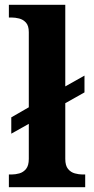

<svg xmlns="http://www.w3.org/2000/svg" viewBox="-20 -780 392 800"><path d="M17 0V-53H29Q44 -53 60.5 -57.5Q77 -62 88.5 -76Q100 -90 100 -118V-264L27 -223V-291L100 -333V-646Q100 -673 88 -686Q76 -699 59.5 -703Q43 -707 29 -707H17V-760H252V-420L332 -465V-395L252 -350V-118Q252 -90 263.5 -76Q275 -62 292 -57.5Q309 -53 323 -53H335V0Z"/></svg>

Font: Noto Serif Khojki
Style: Regular
Weight: 400
Designer: Juan Bruce
Version: Version 2.002